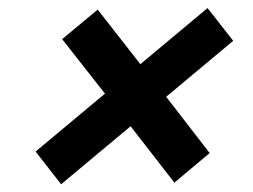

<svg xmlns="http://www.w3.org/2000/svg" viewBox="-20 -606 640 486"><path d="M134.7 -139.6 70.1 -222.4 245.7 -369 137.3 -506.9 227.3 -581.7 335.3 -443.6 505.3 -585.6 570.3 -502.7 400.6 -361 510.7 -218.6 421.4 -143.7 310.6 -286.4Z"/></svg>

Font: Mona Sans ExtraLight
Style: Italic
Weight: 200
Italic angle: -11.6951°
Designer: Deni Anggara
Foundry: GitHub
Version: Version 2.000